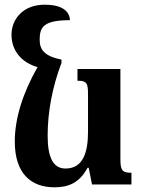

<svg xmlns="http://www.w3.org/2000/svg" viewBox="-20 -786 609 818"><path d="M212 12C275 12 319 -9 353 -71H358L372 0H540V-50C503 -50 493 -58 493 -106V-492H310V-442C348 -442 355 -434 355 -385V-225C355 -137 334 -68 259 -68C206 -68 183 -116 183 -208C183 -309 203 -416 242 -518V-532C167 -547 149 -576 149 -617C149 -671 166 -700 278 -700C276 -741 241 -766 170 -766C78 -766 29 -704 29 -638C29 -569 73 -519 140 -500C77 -390 43 -281 43 -183C43 -48 111 12 212 12Z"/></svg>

Font: Noto Serif Armenian SemiCondensed
Style: Bold
Weight: 700
Width: 4
Designer: Monotype Design Team
Foundry: Monotype Imaging Inc.
Version: Version 2.008